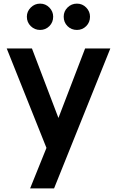

<svg xmlns="http://www.w3.org/2000/svg" viewBox="-20 -816 645 1058"><path d="M146 222 236 -1 17 -549H156L302 -166L449 -549H588L278 222ZM201 -651Q171 -651 149.5 -672Q128 -693 128 -724Q128 -753 149.5 -774.5Q171 -796 201 -796Q231 -796 252 -774.5Q273 -753 273 -724Q273 -693 252 -672Q231 -651 201 -651ZM404 -651Q373 -651 352 -672Q331 -693 331 -724Q331 -754 352.5 -775Q374 -796 404 -796Q434 -796 455 -774.5Q476 -753 476 -724Q476 -693 455 -672Q434 -651 404 -651Z"/></svg>

Font: Plus Jakarta Text
Style: Bold
Weight: 700
Designer: Gumpita Rahayu
Foundry: Tokotype Studio
Version: Version 1.000